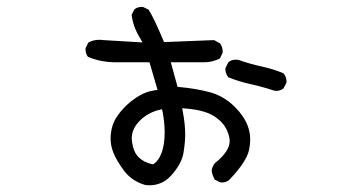

<svg xmlns="http://www.w3.org/2000/svg" viewBox="-20 -533 1040 567"><path d="M790.5 -265.1Q793 -264.6 796.9 -264.6Q800.8 -264.6 806.6 -266.4Q812.5 -268.1 817.4 -272L825.7 -288.6Q826.2 -290 826.2 -291.5Q826.2 -305.7 817.4 -316.4Q787.6 -329.1 752.7 -336.7Q717.8 -344.2 684.6 -356Q680.2 -356.9 676.8 -356.9Q663.6 -356.9 654.3 -349.1L646 -332.5Q645.5 -331.1 645.5 -329.6Q645.5 -328.1 645.8 -325.7Q646 -323.2 646.7 -320.3Q647.5 -317.4 648.4 -314.9Q650.4 -309.6 654.3 -304.7Q686 -292 720.5 -284.4Q754.9 -276.9 790.5 -265.1ZM369.1 -124.5Q369.1 -152.8 392.8 -176.5Q416.5 -200.2 450.2 -208.5L458.5 -210.4L460.4 -201.7Q466.3 -169.4 466.3 -141.6Q466.3 -103.5 455.6 -77.6Q448.2 -60.1 436 -50.3L432.6 -47.9L428.7 -48.3Q404.3 -53.7 389.2 -68.8Q374 -84 369.6 -115.2Q369.1 -120.1 369.1 -124.5ZM321.8 -349.1Q326.2 -349.1 330.6 -349.1H331.1H421.4L445.3 -267.6L436 -266.1Q412.1 -262.7 391.6 -250.5Q348.6 -225.1 322.3 -184.1Q310.1 -164.1 307.1 -136.2Q306.6 -130.4 306.6 -123.5Q306.6 -103 314.5 -83Q324.7 -57.1 348.1 -26.4Q371.1 2.4 408.7 13.2Q415 14.2 420.9 14.2Q459 14.2 484.9 -14.2Q516.6 -48.8 522 -82.5Q526.9 -112.8 526.9 -136.7Q526.9 -166 520 -202.6L518.1 -213.4Q543 -211.4 556.4 -209.2Q569.8 -207 582.5 -203.1Q608.9 -195.8 629.9 -176.3Q651.4 -156.7 657.7 -124.5Q658.2 -120.6 658.2 -116.2Q658.2 -85.9 614.3 -50.8Q606.9 -41.5 605 -29.3Q606.9 -15.1 614.3 -2.4L630.4 5.4Q632.3 5.9 636.2 5.9Q640.1 5.9 646.2 4.2Q652.3 2.4 657.2 -2Q708 -55.2 715.3 -89.8Q718.8 -105.5 718.8 -121.8Q718.8 -138.2 713.9 -154.3Q704.6 -186 672.9 -217.8Q641.1 -249.5 599.6 -260.7Q556.2 -272 510.3 -275.9L504.4 -276.4L484.4 -349.1H575.7Q579.1 -349.1 582.5 -349.1Q607.9 -349.1 629.4 -360.4L637.2 -376.5Q637.7 -378.4 637.7 -379.9Q637.7 -394 629.9 -404.8L612.3 -414.6L464.4 -408.7Q435.1 -479 418.9 -504.4L402.8 -512.2Q400.9 -512.7 399.4 -512.7Q385.7 -512.7 377 -505.4L368.7 -489.7Q373 -453.6 393.1 -421.4L400.9 -407.7L285.2 -414.6Q279.3 -415.5 273.4 -415.5Q254.9 -415.5 240.7 -407.2L232.9 -391.1Q232.4 -389.2 232.4 -386.7Q232.4 -384.3 233.4 -380.4Q234.4 -372.1 239.7 -365.2Q277.3 -349.1 321.8 -349.1Z"/></svg>

Font: NaikaiFont
Style: Light
Weight: 300
Version: Version 1.89